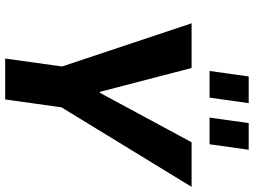

<svg xmlns="http://www.w3.org/2000/svg" viewBox="-136 -818 954 721"><g transform="rotate(90 340.5 -457.0)"><path d="M66.9 -700H234.9L324.4 -355.5H327.9L513.8 -700H681.3L380.8 -208.5H230.8ZM237.8 -275.8H391.5L353 0H199.3ZM366.8 -914.4 346.1 -767.4H246L266.6 -914.4ZM541.9 -914.4 521.2 -767.4H421.1L441.7 -914.4Z"/></g></svg>

Font: Pathway Extreme 8pt Thin
Style: Italic
Weight: 100
Italic angle: -8°
Designer: Eduardo Rodriguez Tunni
Foundry: Eduardo Rodriguez Tunni
Version: Version 1.000